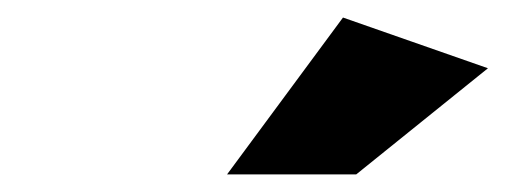

<svg xmlns="http://www.w3.org/2000/svg" viewBox="-20 -795 579 220"><path d="M240.2 -595.2 373 -774.9 539.1 -716.8 388.2 -595.2Z"/></svg>

Font: Trueno ExtraBold
Style: Italic
Weight: 800
Designer: Julieta Ulanovsky
Foundry: Julieta Ulanovsky
Version: Version 3.001b | FøM Fix